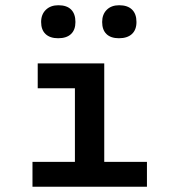

<svg xmlns="http://www.w3.org/2000/svg" viewBox="-20 -713 654 733"><path d="M104 0V-95H266V-376H124V-471H378V-95H541V0ZM268 -629Q268 -599 251 -583Q234 -567 202 -567Q171 -567 154 -583Q137 -599 137 -629Q137 -658 155 -675.5Q173 -693 203 -693Q235 -693 251.5 -676.5Q268 -660 268 -629ZM501 -629Q501 -599 483.5 -583Q466 -567 434 -567Q403 -567 386.5 -583Q370 -599 370 -629Q370 -658 387.5 -675.5Q405 -693 435 -693Q467 -693 484 -676.5Q501 -660 501 -629Z"/></svg>

Font: Intel One Mono Medium
Style: Regular
Weight: 500
Monospace: yes
Designer: Fred Shallcrass
Foundry: Frere-Jones Type LLC
Version: Version 1.400;hotconv 1.1.0;makeotfexe 2.6.0;FJTRelease1.4